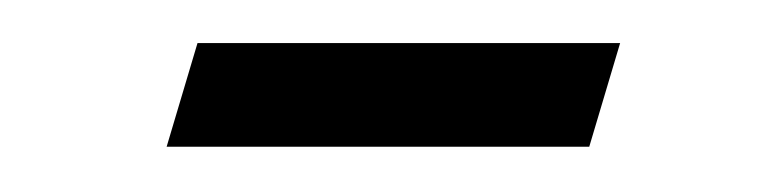

<svg xmlns="http://www.w3.org/2000/svg" viewBox="-20 -268 354 87"><path d="M69.5 -248.5H261L247 -201.5H55.5Z"/></svg>

Font: Newsreader 16pt 16pt Light
Style: Italic
Weight: 300
Italic angle: -17°
Version: Version 1.003